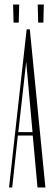

<svg xmlns="http://www.w3.org/2000/svg" viewBox="-20 -830 239 850"><path d="M34 0 59 -230H125L146 0H181L112 -700H98L20 0ZM96 -556 124 -245H61ZM40 -730 38 -810H65L63 -730ZM149 -730 147 -810H174L172 -730Z"/></svg>

Font: Dorsa
Style: Regular
Weight: 400
Version: Version 1.002